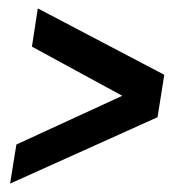

<svg xmlns="http://www.w3.org/2000/svg" viewBox="-20 -530 431 457"><path d="M355 -251 4 -93 19 -186 271 -302 56 -419 70 -510 371 -352Z"/></svg>

Font: Georama Condensed SemiBold
Style: Italic
Weight: 600
Width: 3
Italic angle: -9°
Designer: Jean-Baptiste Levee
Foundry: Production Type
Version: Version 1.000